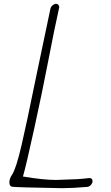

<svg xmlns="http://www.w3.org/2000/svg" viewBox="-20 -977 578 1004"><path d="M34 -6Q29 -12 29 -23Q29 -44 44 -65Q65 -98 93 -219Q121 -340 159 -528Q162 -542 183 -643Q209 -763 244 -933Q247 -943 256 -950Q265 -957 273 -957Q287 -957 290 -940Q268 -844 227 -632Q203 -506 159.5 -307Q116 -108 100 -54Q207 -36 273 -36Q347 -38 381 -40Q415 -42 447 -46Q464 -46 464 -29Q464 -21 457 -12Q450 -3 440 0Q360 7 306 7Q182 5 116.5 3Q51 1 43.5 -0.5Q36 -2 34 -6Z"/></svg>

Font: Bad Script
Style: Regular
Weight: 400
Italic angle: -10°
Designer: Roman Shchyukin (Gaslight Type Foundry), Cyreal (Charset Expansion)
Foundry: Gaslight
Version: Version 2.000